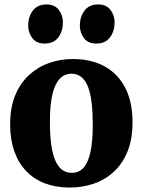

<svg xmlns="http://www.w3.org/2000/svg" viewBox="-20 -831 640 862"><path d="M25.5 -272.5Q25.5 -347.5 48.2 -402.8Q71 -458 110.5 -494.2Q150 -530.5 200.5 -548.2Q251 -566 307.5 -566Q390 -566 450 -532.8Q510 -499.5 542.5 -436.2Q575 -373 575 -282.5Q575 -205.5 552.2 -150.2Q529.5 -95 490 -59Q450.5 -23 399.8 -6Q349 11 292.5 11Q231 11 181.8 -7.8Q132.5 -26.5 97.8 -62.8Q63 -99 44.2 -152Q25.5 -205 25.5 -272.5ZM303 -55Q334.5 -55 355 -77.8Q375.5 -100.5 386 -148Q396.5 -195.5 396.5 -270Q396.5 -326 391.5 -369Q386.5 -412 375.2 -441Q364 -470 345.5 -485Q327 -500 300.5 -500Q269.5 -500 248 -477.2Q226.5 -454.5 215.2 -407.2Q204 -360 204 -285Q204 -228 209.5 -185.2Q215 -142.5 227 -113.5Q239 -84.5 257.5 -69.8Q276 -55 303 -55ZM179.5 -635.5Q143.5 -635.5 125 -660Q106.5 -684.5 106.5 -716Q106.5 -755 127.2 -783Q148 -811 188.5 -811H189.5Q225.5 -811 244 -786.5Q262.5 -762 262.5 -730.5Q262.5 -691.5 242 -663.5Q221.5 -635.5 180.5 -635.5ZM411.5 -635.5Q375 -635.5 356.8 -660Q338.5 -684.5 338.5 -716Q338.5 -755 359.2 -783Q380 -811 420.5 -811H421.5Q457.5 -811 476 -786.5Q494.5 -762 494.5 -730.5Q494.5 -691.5 474 -663.5Q453.5 -635.5 412.5 -635.5Z"/></svg>

Font: Merriweather 28pt Black
Style: Regular
Weight: 900
Version: Version 2.100